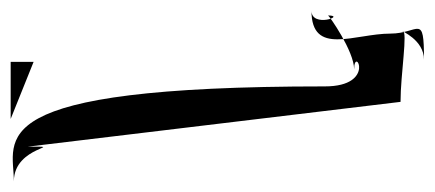

<svg xmlns="http://www.w3.org/2000/svg" viewBox="-63 -116 815 360"><path d="M0 0H-43V107ZM-11 159C67 159 -37 156 -37 224C-37 145 -106 46 546 46C644 46 601 -32 601 14C601 -20 554 -87 552 -87C587 -87 521 -63 521 -96C521 -10 602 -53 669 -53C723 -53 732 -93 732 -4C732 -42 688 -58 692 -58C702 -58 688 23 688 75Z"/></svg>

Font: MewTooHand
Style: BdWideLta
Weight: 400
Designer: Mew Too, Robert Jablonski
Version: Version 0.77